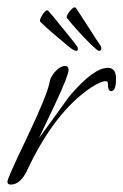

<svg xmlns="http://www.w3.org/2000/svg" viewBox="-40 -490 333 518"><path d="M226 -353Q222 -354 205.5 -370Q189 -386 170.5 -406.5Q152 -427 141 -441Q138 -444 143 -452.5Q148 -461 155 -467Q162 -473 165 -468Q166 -467 175.5 -452.5Q185 -438 196.5 -420Q208 -402 218 -386.5Q228 -371 231 -367Q234 -363 233 -357.5Q232 -352 226 -353ZM164 -353Q159 -353 141.5 -367.5Q124 -382 103 -400Q82 -418 69 -431Q66 -433 70 -442Q74 -451 80.5 -458Q87 -465 90 -461Q92 -459 103 -446Q114 -433 127.5 -416Q141 -399 152.5 -385Q164 -371 167 -366Q170 -363 170 -357.5Q170 -352 164 -353ZM-11 8Q-20 8 -20 0Q-20 -9 32 -117Q88 -235 94 -269Q96 -283 109.5 -297.5Q123 -312 136 -312Q145 -312 145 -301Q145 -287 110 -212L65 -117Q99 -164 119.5 -192Q140 -220 147 -230Q212 -307 251 -307Q273 -307 273 -278Q273 -244 260 -244Q251 -244 251 -265Q251 -271 245 -271Q232 -271 206 -254Q107 -188 33 -30Q15 8 -11 8Z"/></svg>

Font: Petemoss
Style: Regular
Weight: 400
Designer: Robert E. Leuschke
Foundry: Robert E. Leuschke
Version: Version 1.010; ttfautohint (v1.8.3)